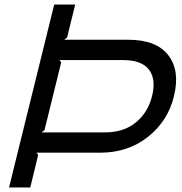

<svg xmlns="http://www.w3.org/2000/svg" viewBox="-20 -830 804 850"><path d="M653 -404Q672 -478 640 -521Q608 -564 525 -564H243L251 -554L177 -254L164 -244H445Q528 -244 581.5 -288Q635 -332 653 -404ZM750 -404Q724 -295 635.5 -224.5Q547 -154 423 -154H142L149 -144L114 0H20L220 -810H313L277 -664L264 -654H548Q673 -654 725.5 -585Q778 -516 750 -404Z"/></svg>

Font: Sinkin Sans 400 Italic
Style: Italic
Weight: 400
Italic angle: -112°
Designer: Keith Bates
Foundry: K-Type
Version: Sinkin Sans (version 1.0)  by Keith Bates   •   © 2014   www